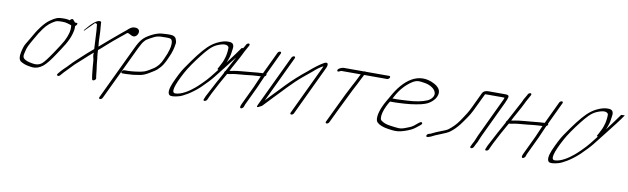

<svg xmlns="http://www.w3.org/2000/svg" viewBox="-43 -1015 5472 1672"><g transform="rotate(10 2693.0 -179.5)"><path d="M502.5 -416C508.6 -375 497 -329 469.3 -276C456.7 -252 431 -212 393.3 -156C355.6 -100 328.6 -65 310.8 -50C286.8 -31 256.9 -25 223.4 -33C192 -38 167.5 -46 151.7 -59C139.8 -69 136.9 -85 143.5 -109C155.1 -168 167.5 -182 196.3 -235C222.2 -282 244.2 -317 263.1 -342C289.8 -379 321.7 -407 358.7 -426C370.6 -432 385.5 -435 403.5 -435H424.5C441.5 -435 456.9 -433 471.3 -428C482.1 -424 504.5 -419 502.5 -416ZM418 -465C378 -465 355.2 -456 312.7 -426C268.2 -396 220.3 -333 168.3 -238C158.9 -221 148.5 -204 138.4 -188C128.4 -172 119.8 -145 112.5 -109C105.1 -73 108.2 -48 123.4 -33C144.7 -18 171.5 -8 203.9 -3L232.7 1C265.1 3 296.5 -8 326.1 -32C352.1 -54 383.4 -93 420.4 -150C461.3 -213 509.6 -277 528.7 -350C539 -389 537.5 -397 537.2 -418C543.1 -421 547.7 -426 550.6 -432C555.8 -442 553.3 -447 543.3 -447H531.3C529.6 -448 525.2 -453 518.8 -461L511.6 -470C505.8 -477 489.2 -472 483.1 -459C465.4 -463 451 -465 442 -465Z M989.4 -463C977.2 -453 965.1 -443 949 -430C889.8 -382 827.4 -327 768.3 -276C768.9 -278 767.8 -284 766.6 -293C761.7 -328 764.1 -361 760.7 -407L754.3 -485C758.8 -496 743.1 -497 740.1 -497C714.1 -497 675 -465 619.5 -397L619 -389L706.5 -476C703.9 -471 715.6 -470 716.6 -470C722.6 -470 722.8 -461 722.9 -455L726.9 -414C730.3 -374 732.8 -284 735.7 -249C696 -215 664.4 -188 642.8 -167C602.8 -129 583 -114 549.7 -78C517.3 -42 494.9 -28 460.9 16C452.8 26 453.9 32 461.9 35C470 38 476.9 35 484.8 26C526.3 -23 533.9 -25 569.2 -64C598.7 -97 621.4 -112 655.8 -145C687.3 -175 710.3 -194 737.9 -218C737.6 -217 736.7 -211 736.6 -201C736.4 -191 738.2 -181 741.4 -172C748.5 -147 745.8 -129 749.7 -97C755.1 -54 754.9 -25 763.6 14C767.2 31 799.6 14 796.6 -2C795.2 -10 793 -19 792.1 -32C789.2 -64 785.4 -93 780.9 -123C777.6 -141 778.4 -169 774.1 -187C770.9 -202 771 -231 769.8 -246C776 -250 801 -272 844.3 -311C891.9 -354 962.3 -409 1001.8 -442L974.8 -420C987 -430 993.2 -437 999.2 -437C1005.2 -437 1014.9 -433 1024 -427C1034.8 -420 1044.8 -417 1052.8 -417C1070.8 -417 1086.6 -432 1091.9 -452C1098.5 -479 1082.5 -495 1053.5 -495C1033.5 -495 1021.2 -491 995.3 -469Z M882.7 156 1108.9 -319C1125.9 -354 1139.8 -379 1154.6 -394C1162.7 -404 1176.9 -414 1198.4 -425C1254.9 -455 1257.5 -457 1343.5 -457C1360.5 -457 1371.9 -455 1376.9 -452C1397.1 -440 1393.9 -392 1383.2 -358C1373.7 -328 1370.6 -315 1349.4 -270C1331.5 -226 1305 -193 1270.4 -172C1245.6 -157 1226.2 -143 1199.1 -133C1172.9 -123 1091.7 -113 1058.7 -113H1026.7C1018.7 -113 1008.5 -106 1005 -98C1001.5 -90 1004.2 -83 1012.2 -83H1044.2C1049.2 -83 1055.2 -83 1060.6 -84C1088.6 -84 1124.8 -88 1168.4 -96C1192.6 -100 1220.4 -112 1250.4 -131C1278.5 -147 1297.6 -160 1308.8 -170C1346.8 -205 1364.7 -233 1394.1 -304C1409.6 -337 1420.9 -376 1426.8 -420C1428.6 -432 1425 -446 1418.1 -462C1411.1 -478 1393 -487 1364 -487H1344C1335 -487 1322.7 -486 1307.3 -485L1283.7 -483C1256.5 -479 1229.3 -469 1199.2 -453C1137.8 -420 1114.6 -394 1078.9 -319L852.7 156C849.1 164 852.9 171 860.9 171C868.9 171 879.1 164 882.7 156Z M1999.2 -481C1974 -446 1945.1 -405 1910.7 -360C1902.7 -349 1895 -340 1891.2 -334C1893.4 -339 1896.7 -349 1902.5 -363C1916 -397 1919.4 -426 1922.7 -455C1930 -495 1916.7 -515 1881.7 -515C1853.9 -517 1818.9 -509 1778.2 -489C1719.3 -459 1681.3 -418 1626.1 -348C1605 -321 1573.2 -277 1532.2 -217C1512.9 -188 1487.5 -140 1458.2 -73C1436 -19 1433.5 15 1449.4 31C1461.1 41 1489.7 40 1535.9 27C1553.1 22 1577 11 1608.1 -8C1639.1 -27 1672.9 -52 1708.8 -85C1752.9 -128 1786.1 -163 1806.5 -189L1888.3 -293C1957.3 -380 2004.5 -442 2027.6 -477C2028.9 -479 2030.2 -481 2031.4 -483ZM1832.4 -260 1776.5 -189C1745.2 -149 1677.1 -84 1659.9 -71C1616.5 -34 1550.3 9 1497.3 9C1459.3 9 1474.8 -55 1543.1 -182C1569.4 -230 1608.5 -287 1660.2 -353C1704 -408 1735.4 -445 1779.7 -466C1799.4 -475 1806 -476 1823.8 -482C1854.2 -489 1872.7 -485 1882.8 -471C1889.2 -462 1880.6 -401 1876.1 -386C1870.7 -368 1864.3 -342 1849.8 -316C1840.1 -299 1835.1 -288 1831.7 -281L1825.4 -271C1821.9 -264 1823.4 -260 1832.4 -260Z M2030.8 -515 2027.9 -509C2017 -487 2004.6 -473 1997.2 -453L1986.3 -431L1895.5 -261C1891.6 -258 1889.3 -254 1887.4 -251C1885.4 -248 1884.5 -245 1885.5 -242C1876.5 -223 1841.2 -162 1831.2 -143L1763.4 -14C1759.6 -5 1757.4 2 1754.8 7L1751.6 14C1747.7 23 1750.8 29 1758.8 29C1766.8 29 1777.7 23 1781.6 14L1784.8 7C1787.4 2 1790.9 -6 1794.7 -15C1813 -57 1839.3 -99 1859.9 -142L1910.4 -232C1913.3 -238 1917.3 -238 1925.3 -238C1931.3 -238 1940.9 -240 1953.8 -243C1966.8 -246 1988.7 -249 2018.4 -251C2048 -253 2084.3 -257 2127.8 -262C2152.8 -265 2182.8 -265 2205.4 -267L2160.9 -164L2083.3 -1C2074.3 18 2072.5 30 2077.9 35C2083.4 40 2090.3 37 2099.8 29C2108 22 2109.5 8 2113.3 -1L2191.2 -165L2238 -272C2249.9 -278 2255.7 -290 2249.6 -296L2342.9 -493C2346.4 -501 2342.6 -508 2334.6 -508C2326.6 -508 2316.4 -501 2312.9 -493L2219.9 -297C2182.3 -295 2165 -294 2117.4 -289C2069.8 -284 1988.2 -279 1961 -272C1949.1 -269 1940.7 -268 1936.7 -268C1932.7 -268 1929.4 -267 1928.1 -266C1945.5 -302 1997.3 -390 2016.3 -431L2027.5 -454L2057.9 -509L2060.8 -515C2064.4 -523 2060.6 -530 2052.6 -530C2044.6 -530 2034.4 -523 2030.8 -515Z M2439.9 -474 2221.7 -15C2212.1 6 2221.8 7 2251.5 -11C2255.1 -13 2258.7 -15 2261.1 -16C2272.5 -27 2284.6 -40 2298.4 -55C2329.1 -89 2362.6 -122 2395.6 -157L2448 -212C2489.6 -255 2530 -294 2571.7 -328C2613.5 -362 2636.5 -381 2643.4 -387C2670.3 -412 2697.6 -432 2726.6 -448C2726.7 -445 2725.1 -440 2722.5 -435L2516 0C2512.5 8 2516.3 15 2524.3 15C2532.3 15 2542.5 8 2546 0L2752.5 -435C2767 -465 2766.5 -495 2730.1 -478C2697.4 -460 2653.3 -428 2599.5 -381C2536.7 -331 2479.2 -279 2427.1 -225L2374.8 -170C2337.4 -131 2303.7 -97 2275.9 -66L2469.9 -474C2473.4 -482 2469.6 -489 2461.6 -489C2453.6 -489 2443.4 -482 2439.9 -474Z M2862.7 23 2918.4 -93C2950.9 -161 2983.8 -227 3013.7 -287C3035.3 -330 3052.5 -359 3070.8 -398C3077.9 -414 3084.7 -426 3089.5 -435H3292.5C3300.5 -435 3310.8 -442 3314.3 -450C3317.8 -458 3315 -465 3307 -465H3098C3096.3 -466 3094.7 -467 3091.7 -467C3088.7 -467 3086.3 -466 3083 -465H2903C2890 -465 2849.3 -450 2852.6 -432C2855.9 -414 2880.5 -435 2888.5 -435H3059.5C3054.7 -426 3047.9 -414 3041.2 -399C3034.4 -384 3021.2 -358 3000.2 -320C2979.2 -282 2942.4 -207 2888.4 -93L2832.7 23C2829.2 31 2833 38 2841 38C2849 38 2859.2 31 2862.7 23Z M3368.3 -276C3370.5 -280 3375.1 -288 3382.5 -302C3415.5 -362 3458.6 -410 3509.1 -443C3549.3 -469 3569.3 -466 3616.1 -459C3669.9 -452 3719.1 -421 3723.1 -383C3726.6 -356 3702.7 -328 3673.3 -314C3630.3 -295 3569.5 -283 3492.5 -280C3462.2 -279 3441.3 -276 3410.3 -276ZM3351.8 -246H3395.8C3427.8 -246 3449.7 -249 3481 -250C3540 -253 3626.7 -268 3653.2 -279L3676.1 -288C3703.5 -302 3724.2 -320 3740.5 -343C3771.6 -394 3760.5 -435 3704.3 -466C3556.3 -545 3431 -446 3345.4 -289C3316.6 -236 3313.6 -239 3289.2 -184C3263.8 -126 3255.2 -64 3279.5 -46C3297.2 -29 3329.1 -16 3373.8 -9C3403.3 -4 3425.6 -2 3440.6 -2C3470.3 -1 3508.2 -10 3552.9 -28C3595.2 -45 3605.7 -56 3637.6 -81L3651.1 -92C3672.1 -108 3655.8 -126 3637.1 -111L3622.6 -100C3576 -60 3578.6 -65 3526.9 -44C3504.1 -35 3483.5 -30 3464.8 -31C3446.1 -32 3420.1 -35 3386.6 -40C3354.9 -44 3328.1 -54 3306.4 -71C3302 -76 3298.9 -82 3298.5 -90C3295.6 -119 3305.3 -156 3326.2 -200C3333 -215 3341.7 -230 3351.8 -246Z M4139.9 16 4154.1 -13C4156.7 -18 4159.3 -23 4163.2 -29L4187.5 -87L4340.3 -409C4353.2 -437 4360.2 -456 4360.7 -467C4361.1 -478 4351.7 -483 4329.7 -483H4180.7C4153.7 -483 4135.9 -474 4127.5 -457L4064.4 -324C4055.8 -303 4044.4 -286 4032.5 -264C4018.9 -240 3996.4 -210 3982.4 -188C3960 -155 3930.2 -124 3894.7 -97C3885.5 -90 3864.6 -81 3832.8 -69C3801 -57 3777.9 -47 3765.6 -40C3753.4 -33 3742.2 -29 3734.9 -28C3723.9 -25 3716.7 -18 3714.8 -9C3709.9 13 3753.9 -6 3768.4 -14C3780.6 -21 3796.9 -28 3815.1 -35C3866.4 -55 3897.8 -69 3911 -79C3918.9 -85 3926.1 -92 3933.7 -97C3959.6 -119 3984.8 -148 4010.2 -184C4035.6 -220 4053.5 -245 4060.9 -259C4073.5 -283 4085.5 -302 4094.4 -324L4155.9 -452C4159.2 -453 4163.2 -453 4166.2 -453H4315.2C4320.2 -453 4324.2 -453 4327.9 -452C4328 -449 4325.4 -444 4323.2 -437L4157.5 -87L4133.5 -30C4129.3 -23 4126.7 -18 4124.1 -13L4109.9 16C4106.4 24 4110.2 31 4118.2 31C4126.2 31 4136.4 24 4139.9 16Z M4521.8 -515 4518.9 -509C4508 -487 4495.6 -473 4488.2 -453L4477.3 -431L4386.5 -261C4382.6 -258 4380.3 -254 4378.4 -251C4376.4 -248 4375.5 -245 4376.5 -242C4367.5 -223 4332.2 -162 4322.2 -143L4254.4 -14C4250.6 -5 4248.4 2 4245.8 7L4242.6 14C4238.7 23 4241.8 29 4249.8 29C4257.8 29 4268.7 23 4272.6 14L4275.8 7C4278.4 2 4281.9 -6 4285.7 -15C4304 -57 4330.3 -99 4350.9 -142L4401.4 -232C4404.3 -238 4408.3 -238 4416.3 -238C4422.3 -238 4431.9 -240 4444.8 -243C4457.8 -246 4479.7 -249 4509.4 -251C4539 -253 4575.3 -257 4618.8 -262C4643.8 -265 4673.8 -265 4696.4 -267L4651.9 -164L4574.3 -1C4565.3 18 4563.5 30 4568.9 35C4574.4 40 4581.3 37 4590.8 29C4599 22 4600.5 8 4604.3 -1L4682.2 -165L4729 -272C4740.9 -278 4746.7 -290 4740.6 -296L4833.9 -493C4837.4 -501 4833.6 -508 4825.6 -508C4817.6 -508 4807.4 -501 4803.9 -493L4710.9 -297C4673.3 -295 4656 -294 4608.4 -289C4560.8 -284 4479.2 -279 4452 -272C4440.1 -269 4431.7 -268 4427.7 -268C4423.7 -268 4420.4 -267 4419.1 -266C4436.5 -302 4488.3 -390 4507.3 -431L4518.5 -454L4548.9 -509L4551.8 -515C4555.4 -523 4551.6 -530 4543.6 -530C4535.6 -530 4525.4 -523 4521.8 -515Z M5354.2 -481C5329 -446 5300.1 -405 5265.7 -360C5257.7 -349 5250 -340 5246.2 -334C5248.4 -339 5251.7 -349 5257.5 -363C5271 -397 5274.4 -426 5277.7 -455C5285 -495 5271.7 -515 5236.7 -515C5208.9 -517 5173.9 -509 5133.2 -489C5074.3 -459 5036.3 -418 4981.1 -348C4960 -321 4928.2 -277 4887.2 -217C4867.9 -188 4842.5 -140 4813.2 -73C4791 -19 4788.5 15 4804.4 31C4816.1 41 4844.7 40 4890.9 27C4908.1 22 4932 11 4963.1 -8C4994.1 -27 5027.9 -52 5063.8 -85C5107.9 -128 5141.1 -163 5161.5 -189L5243.3 -293C5312.3 -380 5359.5 -442 5382.6 -477C5383.9 -479 5385.2 -481 5386.4 -483ZM5187.4 -260 5131.5 -189C5100.2 -149 5032.1 -84 5014.9 -71C4971.5 -34 4905.3 9 4852.3 9C4814.3 9 4829.8 -55 4898.1 -182C4924.4 -230 4963.5 -287 5015.2 -353C5059 -408 5090.4 -445 5134.7 -466C5154.4 -475 5161 -476 5178.8 -482C5209.2 -489 5227.7 -485 5237.8 -471C5244.2 -462 5235.6 -401 5231.1 -386C5225.7 -368 5219.3 -342 5204.8 -316C5195.1 -299 5190.1 -288 5186.7 -281L5180.4 -271C5176.9 -264 5178.4 -260 5187.4 -260Z"/></g></svg>

Font: MewTooHand
Style: UltIta
Weight: 400
Designer: Mew Too, Robert Jablonski
Version: Version 0.77